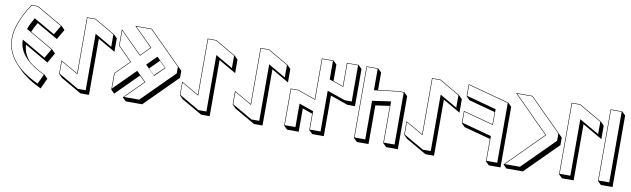

<svg xmlns="http://www.w3.org/2000/svg" viewBox="-46 -1286 6199 1887"><g transform="rotate(10 3054.0 -343.0)"><path d="M372.6 48.8Q241.2 -12.7 163.1 -90.8L128.9 -125Q16.1 -237.8 16.1 -384.3Q16.1 -445.3 38.1 -514.6Q73.2 -624.5 148.9 -735.4L151.4 -739.3H215.3L478 -587.4L512.7 -552.7L454.1 -452.1L241.7 -574.2Q211.4 -524.4 193.4 -479L426.3 -344.2L460.9 -309.6L402.8 -209L166 -345.7V-338.9Q166 -325.2 171.4 -300.8Q184.6 -241.7 230 -189.5Q290.5 -136.2 387.2 -90.8L395.5 -86.9L430.2 -52.2L380.9 53.2ZM339.8 9.8 343.8 11.7 389.2 -84.5 385.3 -86.4Q164.1 -190.4 131.8 -334.5Q126.5 -359.4 126.5 -373.5V-388.7L366.2 -250.5L419.4 -342.3L148.4 -499.5L149.9 -502.9Q168.5 -554.2 202.6 -611.3L205.1 -615.7L417.5 -493.7L471.2 -585.4L213.9 -734.4H154.3L152.8 -732.9Q77.6 -622.6 43 -513.2Q21 -444.3 21 -384.3Q21 -139.6 339.8 9.8Z M774.9 33.2 570.3 -85 535.6 -119.6V-253.9L709 -154.3V-714.4H794.4L998.5 -596.2L1033.2 -561.5V-427.2L860.4 -526.9V33.2ZM741.7 -6.3H820.8V-569.8L993.7 -470.2V-593.3L793 -709.5H713.9V-146L540.5 -245.6V-122.6Z M1489.3 -418 1397 -325.7 1455.1 -267.6 1548.8 -358.4ZM1191.9 -713.9H1356L1678.2 -392.1L1712.9 -357.4V-288.1L1391.1 33.2H1226.6L1191.9 -1.5L1376.5 -186L1321.3 -240.7L1102.1 -22L1067.4 -56.6V-220.7L1204.1 -357.4L1067.4 -494.6V-658.7L1286.6 -439.9L1376.5 -529.3ZM1203.6 -709 1383.3 -529.3 1286.6 -433.1 1072.3 -647V-496.6L1210.9 -357.4L1072.3 -218.8V-68.4L1286.6 -282.2L1383.3 -186L1203.6 -6.3H1354.5L1673.3 -324.7V-390.1L1354 -709ZM1458.5 -453.6 1554.7 -357.4 1458.5 -261.2 1362.3 -357.4Z M1979.5 33.2 1774.9 -85 1740.2 -119.6V-253.9L1913.6 -154.3V-714.4H1999L2203.1 -596.2L2237.8 -561.5V-427.2L2064.9 -526.9V33.2ZM1946.3 -6.3H2025.4V-569.8L2198.2 -470.2V-593.3L1997.6 -709.5H1918.5V-146L1745.1 -245.6V-122.6Z M2506.8 33.2 2302.2 -85 2267.6 -119.6V-253.9L2440.9 -154.3V-714.4H2526.4L2730.5 -596.2L2765.1 -561.5V-427.2L2592.3 -526.9V33.2ZM2473.6 -6.3H2552.7V-569.8L2725.6 -470.2V-593.3L2524.9 -709.5H2445.8V-146L2272.5 -245.6V-122.6Z M3302.7 -716.8H3419.4L3454.1 -682.1V-311.5L3378.4 -312L3203.6 -373V31.7H3087.4L3052.7 -2.9V-165.5L2953.1 -200.7V31.7H2836.9L2802.2 -2.9V-372.6L2877.9 -373L3052.7 -311.5V-716.8H3168.9L3203.6 -682.1V-518.6L3302.7 -484.4ZM3307.6 -711.9V-477.5L3164.1 -527.3V-711.9H3057.6V-304.7L2877 -368.2L2807.1 -367.7V-7.8H2913.6V-242.2L3057.6 -191.4V-7.8H3164.1V-414.6L3344.7 -351.6L3414.6 -351.1V-711.9Z M3498.5 -716.8H3615.2L3649.9 -682.1V-507.8L3849.1 -531.7H3907.7L3942.4 -497.1V31.7H3825.7L3791 -2.9V-374L3649.9 -353.5V31.7H3533.2L3498.5 -2.9ZM3503.4 -711.9V-7.8H3610.4V-392.6L3795.9 -419.4V-7.8H3902.8V-526.9H3849.6L3610.4 -498V-711.9Z M4218.3 33.2 4013.7 -85 3979 -119.6V-253.9L4152.3 -154.3V-714.4H4237.8L4441.9 -596.2L4476.6 -561.5V-427.2L4303.7 -526.9V33.2ZM4185.1 -6.3H4264.2V-569.8L4437 -470.2V-593.3L4236.3 -709.5H4157.2V-146L3983.9 -245.6V-122.6Z M4518.1 -718.8 4932.6 -606.9 4967.3 -572.3V32.7H4850.6L4815.9 -2V-225.1L4551.8 -295.9L4517.1 -330.6V-451.2L4815.9 -371.1V-493.2L4552.7 -564L4518.1 -598.6ZM4522.9 -712.4V-602.5L4820.8 -522.5V-364.7L4522 -444.8V-334.5L4820.8 -254.4V-6.8H4927.7V-603Z M5474.6 -395 5509.3 -360.4V-285.2L5190.4 33.2H5025.9L4991.2 -1.5L5347.2 -357.4L4991.2 -713.9H5155.3ZM5469.7 -393.1 5153.3 -709H5002.9L5354 -357.4L5002.9 -6.3H5153.8L5469.7 -321.8Z M5631.3 -714.4 5860.4 -582 5895 -547.4V-413.1L5697.3 -526.9V33.2H5580.6L5545.9 -1.5V-714.4ZM5629.9 -709.5H5550.8V-6.3H5657.7V-569.8L5855.5 -456.1V-579.1Z M6085 31.7H5968.8L5934.1 -2.9V-716.8H6050.3L6085 -682.1ZM6045.4 -7.8V-711.9H5939V-7.8Z"/></g></svg>

Font: KultiginGolge
Style: Regular
Weight: 400
Designer: facebook.com/biligbitig
Foundry: facebook.com/biligbitig
Version: Version 1.0